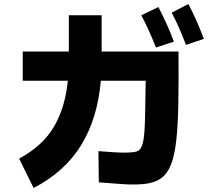

<svg xmlns="http://www.w3.org/2000/svg" viewBox="-20 -875 1040 954"><path d="M904 -652Q884 -705 867 -742.5Q850 -780 833 -812L916 -855Q939 -812 958 -768Q977 -724 993 -682ZM755 -639Q734 -691 717 -728.5Q700 -766 682 -799L767 -840Q789 -798 808.5 -754.5Q828 -711 844 -668ZM147 59 75 -87Q191 -149 247.5 -244.5Q304 -340 317 -474H93V-619H322V-799H485V-619H867Q868 -468 866 -358.5Q864 -249 855.5 -174.5Q847 -100 829 -55.5Q811 -11 780 11Q745 35 693.5 39.5Q642 44 584 39.5Q526 35 471 31L469 -124Q488 -123 517.5 -120.5Q547 -118 578 -117Q609 -116 633.5 -118Q658 -120 669 -127Q685 -139 692 -175.5Q699 -212 700.5 -284Q702 -356 704 -474H481Q465 -288 384 -155Q303 -22 147 59Z"/></svg>

Font: Murecho ExtraBold
Style: Regular
Weight: 800
Designer: Neil Summerour
Foundry: Positype
Version: Version 1.010; ttfautohint (v1.8.3)